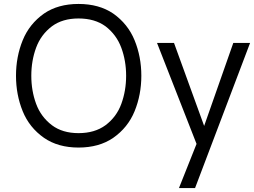

<svg xmlns="http://www.w3.org/2000/svg" viewBox="-20 -737 1286 972"><path d="M377.5 10Q274 10 203 -39Q128.5 -91 94.8 -174.2Q61 -257.5 61 -353.5Q61 -449.5 94.8 -532.8Q128.5 -616 203 -668.5Q274 -717 377.5 -717Q481.5 -717 553 -668.5Q627.5 -616 661.5 -532.8Q695.5 -449.5 695.5 -353.5Q695.5 -257.5 661.5 -174.2Q627.5 -91 553 -39Q481.5 10 377.5 10ZM377.5 -63Q459.5 -63 514 -103Q570 -145 594.2 -211.2Q618.5 -277.5 618.5 -353.5Q618.5 -429.5 594 -495.5Q569.5 -561.5 514 -604Q459.5 -643.5 377.5 -643.5Q296.5 -643.5 243 -604Q187 -561.5 162.8 -495.5Q138.5 -429.5 138.5 -353.5Q138.5 -277.5 162.8 -211.5Q187 -145.5 243 -103Q296.5 -63 377.5 -63ZM967.5 215H886L975 -8.5L775 -519.5H861L1013.5 -99.5L1161 -519.5H1246Z"/></svg>

Font: Acari Sans
Style: Regular
Weight: 400
Designer: Alfredo Marco Pradil and Stefan Peev (font) & Cristiano Sobral (main changes)
Foundry: Alfredo Marco Pradil and Stefan Peev (font) & Cristiano Sobral (main changes)
Version: Version 1.063; ttfautohint (v1.8.3)